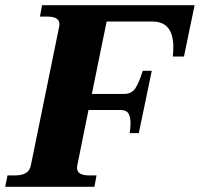

<svg xmlns="http://www.w3.org/2000/svg" viewBox="-47 -720 770 740"><path d="M703 -700 662 -502H619Q621 -520 621 -538Q621 -637 541 -637H364L307 -358H432Q461 -358 475.5 -381Q490 -404 503 -447H538L488 -207H453Q456 -227 456 -246Q456 -270 448 -283Q440 -296 419 -296H294L251 -83Q250 -79 250 -73Q250 -44 296 -44H325L317 0H-27L-18 -44H12Q65 -44 72 -83L181 -617Q182 -621 182 -627Q182 -656 136 -656H107L115 -700Z"/></svg>

Font: Taviraj
Style: Bold Italic
Weight: 700
Italic angle: -12°
Designer: Katatrad Team
Foundry: CadsonDemak
Version: Version 1.001